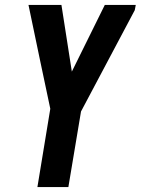

<svg xmlns="http://www.w3.org/2000/svg" viewBox="-20 -755 568 775"><path d="M131 0 183 -316 142 -510 95 -735H228L270 -466L403 -735H528L524 -714L307 -305L256 0Z"/></svg>

Font: Iosevka SS04 Extrabold
Style: Italic
Weight: 800
Italic angle: -9°
Monospace: yes
Designer: Belleve Invis
Foundry: Belleve Invis
Version: Version 19.0.0; ttfautohint (v1.8.4)